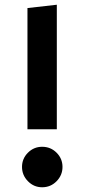

<svg xmlns="http://www.w3.org/2000/svg" viewBox="-20 -775 357 811"><path d="M220 -755V-229H96V-741ZM158 -155Q194 -155 219 -130Q244 -105 244 -70Q244 -35 219 -9.5Q194 16 158 16Q123 16 98 -9.5Q73 -35 73 -70Q73 -105 98 -130Q123 -155 158 -155Z"/></svg>

Font: FiraGO SemiBold
Style: Regular
Weight: 600
Designer: bBox Type
Foundry: bBox Type GmbH
Version: Version 1.001;PS 001.001;hotconv 1.0.88;makeotf.lib2.5.64775